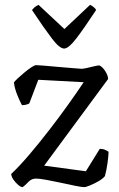

<svg xmlns="http://www.w3.org/2000/svg" viewBox="-20 -767 486 787"><path d="M73 0Q65 0 54 -9.5Q43 -19 34.5 -31.5Q26 -44 26 -54Q60 -86 100 -133Q140 -180 181 -233Q222 -286 258.5 -337Q295 -388 323 -430L137 -440L100 -343Q97 -341 89 -338.5Q81 -336 70 -336Q61 -352 50.5 -378.5Q40 -405 37 -429Q41 -435 53.5 -446.5Q66 -458 81 -470.5Q96 -483 109 -491.5Q122 -500 128 -500Q134 -500 159 -498Q184 -496 216 -493Q248 -490 275.5 -488Q303 -486 314 -485Q322 -485 339 -489Q356 -493 371 -496.5Q386 -500 389 -498Q401 -492 412 -474.5Q423 -457 423 -443L161 -88L332 -65L389 -157Q402 -157 411.5 -152.5Q421 -148 425 -145Q425 -130 421 -100.5Q417 -71 410 -45Q401 -34 383.5 -24Q366 -14 349 -7Q332 0 325 0Q315 0 288 -5.5Q261 -11 229 -18Q197 -25 169 -30Q141 -35 128 -35Q109 -35 96.5 -21.5Q84 -8 73 0ZM243 -568Q224 -568 192.5 -609.5Q161 -651 111 -726Q114 -730 121 -736.5Q128 -743 138 -747L244 -648L349 -747Q358 -743 365 -737Q372 -731 374 -726Q324 -650 292.5 -609Q261 -568 243 -568Z"/></svg>

Font: Texturina 72pt
Style: Regular
Weight: 400
Designer: Guillermo Torres Carreño
Foundry: Omnibus-Type
Version: Version 1.002; ttfautohint (v1.8.3)